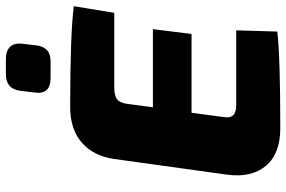

<svg xmlns="http://www.w3.org/2000/svg" viewBox="-176 -770 949 636"><g transform="rotate(-90 298.0 -451.5)"><path d="M414 -758H359Q302 -758 310 -811L316 -860Q323 -906 370 -906H422Q447 -906 460.5 -893Q474 -880 472 -855L466 -804Q460 -758 414 -758ZM574 -547H326Q299 -547 287 -537Q275 -527 272 -501L261 -419H520L504 -291H243L229 -187Q225 -164 234.5 -153.5Q244 -143 269 -143H516L512 -7Q427 3 192 3Q107 3 67 -45Q27 -93 38 -174L90 -548Q100 -616 144 -654.5Q188 -693 262 -693Q504 -693 596 -681Z"/></g></svg>

Font: Ezarion Extra Bold
Style: Italic
Weight: 800
Italic angle: -8°
Designer: Natanael Gama
Version: Version 1.001;PS 001.001;hotconv 1.0.70;makeotf.lib2.5.58329